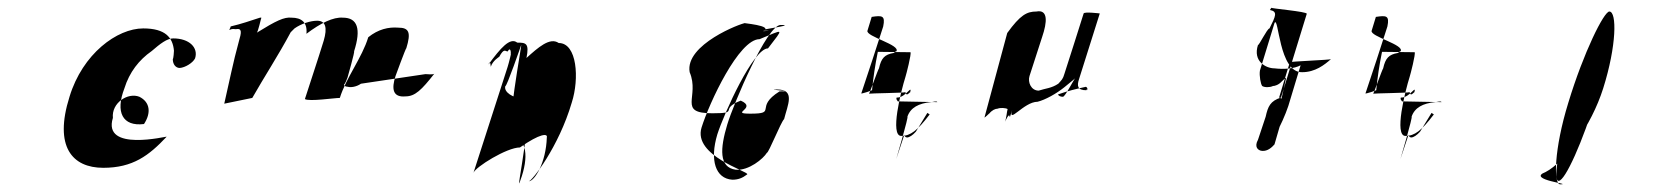

<svg xmlns="http://www.w3.org/2000/svg" viewBox="-20 -484 4317 500"><path d="M161 -232C120 -102 168 -47 249 -47C326 -47 368 -79 414 -128C416 -130 246 -87 274 -177C270 -216 313 -244 343 -232C371 -218 374 -190 355 -161C299 -154 280 -192 304 -254C317 -296 342 -328 375 -351C397 -370 415 -384 431 -384C473 -384 497 -360 488 -332C482 -320 462 -308 448 -307C438 -307 430 -316 430 -330C432 -332 433 -350 433 -352C430 -386 411 -410 353 -410C285 -410 195 -344 161 -232Z M577 -406C587 -410 588 -408 594 -408C611 -411 609 -400 602 -376C587 -322 577 -270 564 -214L637 -229C667 -282 705 -340 737 -400L747 -410C764 -422 788 -430 806 -430C828 -430 833 -412 823 -378C807 -326 790 -276 774 -226C785 -219 851 -229 865 -229C881 -281 923 -334 939 -387C965 -408 992 -414 1017 -412C1045 -412 1051 -400 1038 -358C1037 -360 1010 -286 1010 -286C999 -252 1003 -230 1036 -233C1061 -233 1078 -250 1111 -292C1107 -289 1093 -291 1088 -291L920 -266C907 -257 892 -256 886 -258C882 -258 875 -260 876 -264C879 -266 883 -277 885 -282C885 -282 905 -352 902 -350C921 -409 911 -438 873 -438C848 -440 815 -424 778 -396C781 -426 765 -438 739 -438C720 -440 699 -430 649 -399C652 -402 660 -436 660 -436C663 -439 657 -438 657 -438C632 -430 610 -422 580 -415C583 -418 577 -406 577 -406Z M1252 -316C1283 -358 1308 -388 1327 -373C1349 -373 1359 -372 1351 -333C1381 -360 1412 -388 1435 -372C1483 -372 1489 -279 1469 -217C1435 -101 1365 -12 1357 -12C1372 -12 1402 -60 1404 -126C1407 -137 1387 -137 1334 -100C1300 -100 1218 -49 1213 -34L1302 -310C1305 -319 1313 -352 1310 -342C1311 -346 1310 -364 1302 -350C1296 -350 1293 -360 1280 -336C1280 -336 1263 -326 1258 -310C1258 -310 1257 -331 1252 -316ZM1296 -260C1291 -244 1317 -228 1341 -228C1378 -225 1318 41 1335 -14C1358 -76 1351 -122 1316 -127C1293 -127 1342 -381 1337 -366C1337 -366 1299 -256 1296 -260Z M1776 -296C1803 -232 1743 -189 1835 -189C1909 -189 1850 -199 1909 -222C1954 -202 1878 -188 1934 -188C2006 -188 1943 -204 2010 -246C2058 -246 1968 -251 2004 -251C2052 -251 2031 -210 2022 -174C2013 -165 1982 -86 1977 -86C1968 -71 1930 -39 1896 -42C1852 -48 1855 -97 1874 -160C1890 -213 1977 -419 2013 -419C2061 -419 1931 -404 1967 -404C2015 -404 1930 -402 1966 -402C2000 -418 1905 -424 1921 -424C1911 -424 1763 -368 1776 -296ZM1807 -152C1827 -216 1904 -382 1958 -382C2022 -408 2023 -414 1980 -358C1942 -358 1866 -190 1848 -134C1828 -67 1843 -19 1887 -16C1902 -16 1913 -20 1926 -30C1930 -38 1784 -78 1807 -152Z M2239 -404C2234 -389 2327 -367 2314 -350C2313 -352 2309 -346 2307 -346C2284 -342 2275 -333 2269 -306C2266 -302 2245 -242 2243 -240C2245 -241 2335 -242 2338 -244C2341 -227 2354 -254 2349 -239C2358 -270 2339 -228 2315 -230C2313 -224 2317 -223 2318 -220L2421 -218C2419 -222 2410 -218 2404 -218C2373 -215 2351 -204 2343 -180C2347 -182 2314 -70 2314 -70L2335 -133C2335 -130 2338 -126 2342 -126C2348 -126 2357 -132 2365 -141L2395 -190L2401 -186C2369 -144 2351 -130 2327 -130C2297 -130 2326 -246 2338 -284C2340 -290 2354 -344 2351 -348L2266 -349C2259 -315 2254 -281 2251 -250C2257 -250 2220 -238 2223 -241C2243 -300 2261 -356 2280 -415C2286 -444 2277 -444 2250 -440Z M2603 -398 2544 -179C2542 -174 2559 -192 2556 -188C2563 -197 2572 -201 2578 -201C2585 -204 2599 -203 2604 -200C2602 -194 2601 -176 2597 -167C2617 -208 2603 -154 2616 -198C2604 -158 2646 -219 2682 -219C2702 -224 2731 -240 2752 -257L2780 -280C2776 -277 2754 -232 2748 -232C2742 -232 2737 -234 2735 -238C2763 -248 2781 -252 2808 -258C2811 -256 2813 -254 2811 -249C2811 -249 2811 -254 2809 -249C2786 -249 2784 -260 2790 -278L2844 -449C2844 -449 2804 -454 2802 -449C2802 -449 2754 -297 2752 -292C2748 -278 2745 -276 2736 -266C2718 -254 2703 -254 2685 -248C2665 -248 2656 -270 2661 -286L2694 -388C2707 -426 2710 -460 2679 -454C2654 -454 2637 -445 2603 -398Z M3256 -367C3258 -364 3280 -410 3286 -410C3302 -442 3308 -454 3287 -458L3291 -464C3286 -462 3385 -454 3383 -448L3316 -230C3288 -221 3282 -207 3276 -180L3256 -120C3246 -102 3255 -92 3267 -91C3281 -90 3292 -100 3299 -108L3317 -170C3331 -205 3333 -222 3311 -230L3339 -322C3340 -324 3445 -328 3446 -330C3429 -315 3405 -296 3371 -296C3310 -294 3310 -446 3299 -424L3261 -300C3259 -287 3263 -265 3267 -260C3273 -256 3287 -256 3295 -260C3300 -260 3310 -263 3318 -272C3318 -272 3331 -285 3329 -280L3310 -194C3268 -118 3274 -96 3272 -96C3284 -96 3319 -160 3335 -208L3367 -314C3350 -305 3324 -303 3299 -306C3277 -306 3242 -324 3256 -367Z M3552 -404C3547 -389 3640 -367 3627 -350C3626 -352 3622 -346 3620 -346C3597 -342 3588 -333 3582 -306C3579 -302 3558 -242 3556 -240C3558 -241 3648 -242 3651 -244C3654 -227 3667 -254 3662 -239C3671 -270 3652 -228 3628 -230C3626 -224 3630 -223 3631 -220L3734 -218C3732 -222 3723 -218 3717 -218C3686 -215 3664 -204 3656 -180C3660 -182 3627 -70 3627 -70L3648 -133C3648 -130 3651 -126 3655 -126C3661 -126 3670 -132 3678 -141L3708 -190L3714 -186C3682 -144 3664 -130 3640 -130C3610 -130 3639 -246 3651 -284C3653 -290 3667 -344 3664 -348L3579 -349C3572 -315 3567 -281 3564 -250C3570 -250 3533 -238 3536 -241C3556 -300 3574 -356 3593 -415C3599 -444 3590 -444 3563 -440Z M4005 -36C4055 -62 4124 -156 4155 -254C4190 -365 4191 -454 4171 -454C4157 -454 4104 -348 4064 -216C4027 -96 4025 -4 4043 -4C4079 -4 3953 -16 4005 -36ZM4078 -230C4042 -113 4022 -13 4039 -13C4056 -13 4102 -116 4138 -234C4174 -349 4193 -446 4175 -446C4156 -446 4115 -348 4078 -230Z"/></svg>

Font: Zinc
Style: Obl
Weight: 400
Version: Version 1